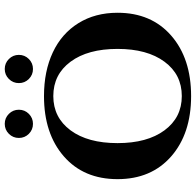

<svg xmlns="http://www.w3.org/2000/svg" viewBox="-28 -792 833 817"><g transform="rotate(-90 388.5 -383.5)"><path d="M312.5 -677.2Q294.9 -659.7 270 -659.7Q245.1 -659.7 227.5 -677.2Q210 -694.8 210 -719.7Q210 -744.6 227.5 -762.2Q245.1 -779.8 270 -779.8Q294.9 -779.8 312.5 -762.2Q330.1 -744.6 330.1 -719.7Q330.1 -694.8 312.5 -677.2ZM545.9 -677.2Q528.3 -659.7 503.4 -659.7Q478.5 -659.7 460.9 -677.2Q443.4 -694.8 443.4 -719.7Q443.4 -744.6 460.9 -762.2Q478.5 -779.8 503.4 -779.8Q528.3 -779.8 545.9 -762.2Q563.5 -744.6 563.5 -719.7Q563.5 -694.8 545.9 -677.2ZM388.2 -612.8Q494.1 -612.8 574.2 -575.2Q654.3 -537.6 698.5 -466.3Q742.7 -395 742.7 -299.8Q742.7 -156.2 645.5 -71.5Q548.3 13.2 388.2 13.2Q228.5 13.2 131.6 -71.5Q34.7 -156.2 34.7 -299.8Q34.7 -443.8 131.6 -528.3Q228.5 -612.8 388.2 -612.8ZM388.2 -26.4Q480 -26.4 534.4 -100.1Q588.9 -173.8 588.9 -299.8Q588.9 -426.3 534.4 -499.8Q480 -573.2 388.2 -573.2Q296.9 -573.2 242.4 -499.8Q188 -426.3 188 -299.8Q188 -173.8 242.4 -100.1Q296.9 -26.4 388.2 -26.4Z"/></g></svg>

Font: Cinzel Bold
Style: Regular
Weight: 700
Designer: Natanael Gama
Version: Version 1.001;PS 001.001;hotconv 1.0.56;makeotf.lib2.0.21325